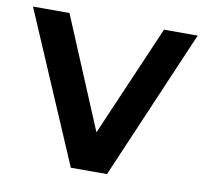

<svg xmlns="http://www.w3.org/2000/svg" viewBox="-70 -604 717 674"><g transform="rotate(10 288.5 -267.0)"><path d="M582 -534 353 0H224L-5 -534H125L291 -138L462 -534Z"/></g></svg>

Font: mBank SemiBold
Style: Regular
Weight: 600
Designer: Julieta Ulanovsky
Foundry: Julieta Ulanovsky
Version: Version 7.200